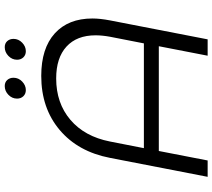

<svg xmlns="http://www.w3.org/2000/svg" viewBox="-63 -833 896 810"><g transform="rotate(-90 385.0 -428.0)"><path d="M462 -819Q462 -798 446 -782.5Q430 -767 410 -767Q394 -767 384 -777.5Q374 -788 374 -804Q374 -825 390 -840.5Q406 -856 427 -856Q443 -856 452.5 -845.5Q462 -835 462 -819ZM626 -819Q626 -798 610 -782.5Q594 -767 574 -767Q558 -767 548 -777.5Q538 -788 538 -804Q538 -825 554 -840.5Q570 -856 591 -856Q607 -856 616.5 -845.5Q626 -835 626 -819ZM712 -486Q712 -454 704 -412L624 0H555L595 -206H153L113 0H44L124 -412Q150 -547 242 -624.5Q334 -702 470 -702Q586 -702 649 -645Q712 -588 712 -486ZM641 -473Q641 -552 593.5 -595.5Q546 -639 459 -639Q355 -639 284.5 -579Q214 -519 193 -412L165 -269H607L635 -412Q641 -445 641 -473Z"/></g></svg>

Font: TypoPRO Montserrat Alternates
Style: Italic
Weight: 300
Italic angle: -11.3°
Designer: Julieta Ulanovsky
Foundry: Julieta Ulanovsky
Version: Version 6.001